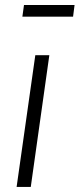

<svg xmlns="http://www.w3.org/2000/svg" viewBox="-20 -742 316 762"><path d="M270 -675.8H68.8L75.2 -722.2H275.9ZM175.8 -522.9 102.1 0H45.9L120.1 -522.9Z"/></svg>

Font: Fira Sans Compressed Light
Style: Italic
Weight: 300
Width: 3
Italic angle: -8°
Designer: Carrois Corporate & Edenspiekermann AG
Foundry: Carrois Corporate GbR & Edenspiekermann AG
Version: Version 4.203;PS 004.203;hotconv 1.0.88;makeotf.lib2.5.64775